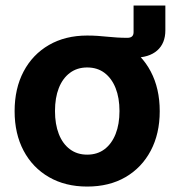

<svg xmlns="http://www.w3.org/2000/svg" viewBox="-20 -668 634 699"><path d="M297.4 -458V-538.6Q317.4 -538.6 335.2 -537.4Q353 -536.1 370.1 -534.4Q387.2 -532.7 405.3 -531.5Q423.3 -530.3 443.8 -530.3Q466.3 -530.3 466.3 -550.8V-647.9H582V-557.6Q582 -510.3 552.2 -484.1Q522.5 -458 467.3 -458Q426.3 -458 382.6 -458Q338.9 -458 297.4 -458ZM297.4 11.2Q217.8 11.2 158.2 -23.2Q98.6 -57.6 65.9 -119.4Q33.2 -181.2 33.2 -263.2Q33.2 -345.7 65.9 -407.7Q98.6 -469.7 158.2 -504.2Q217.8 -538.6 297.4 -538.6Q377.9 -538.6 437 -504.2Q496.1 -469.7 528.8 -407.7Q561.5 -345.7 561.5 -263.2Q561.5 -181.2 528.8 -119.4Q496.1 -57.6 437 -23.2Q377.9 11.2 297.4 11.2ZM297.4 -105Q334.5 -105 360.6 -124.8Q386.7 -144.5 400.9 -180.2Q415 -215.8 415 -263.7Q415 -311.5 400.9 -347.2Q386.7 -382.8 360.6 -402.6Q334.5 -422.4 297.4 -422.4Q260.7 -422.4 234.4 -402.6Q208 -382.8 194.1 -347.4Q180.2 -312 180.2 -263.7Q180.2 -215.8 194.1 -180.2Q208 -144.5 234.4 -124.8Q260.7 -105 297.4 -105Z"/></svg>

Font: Inter 24pt
Style: Bold
Weight: 700
Designer: Rasmus Andersson
Foundry: rsms
Version: Version 4.001;git-66647c0bb